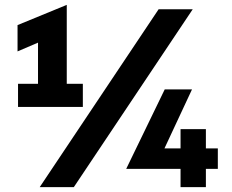

<svg xmlns="http://www.w3.org/2000/svg" viewBox="-20 -768 954 788"><path d="M54 -329V-424H136V-593L52 -557V-665L254 -748V-424H320V-329ZM143 0 631 -730H771L283 0ZM768 -401 655 -159H721V-238H825V-159H874V-75H825V0H721V-75H498L656 -401Z"/></svg>

Font: Freely
Style: Bold
Weight: 700
Designer: Kris Sowersby
Foundry: Klim Type Foundry
Version: Version 1.006;hotconv 1.0.113;makeotfexe 2.5.65598;200799169